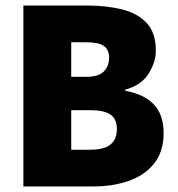

<svg xmlns="http://www.w3.org/2000/svg" viewBox="-20 -670 640 690"><path d="M64 0V-650H296Q364 -650 419.5 -636Q475 -622 507.5 -587Q540 -552 540 -488Q540 -446 513.5 -404.5Q487 -363 430 -348V-344Q499 -331 533.5 -294Q568 -257 568 -192Q568 -125 534 -82.5Q500 -40 443 -20Q386 0 316 0ZM236 -394H292Q334 -394 353 -413Q372 -432 372 -462Q372 -492 353 -505Q334 -518 292 -518H236ZM236 -132H304Q355 -132 377.5 -151Q400 -170 400 -206Q400 -242 377.5 -258Q355 -274 304 -274H236Z"/></svg>

Font: Source Code Pro ExtraLight Black
Style: Regular
Weight: 900
Monospace: yes
Version: Version 1.018;hotconv 1.0.116;makeotfexe 2.5.65601